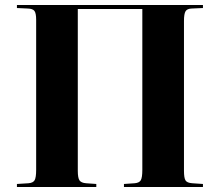

<svg xmlns="http://www.w3.org/2000/svg" viewBox="-20 -750 882 770"><path d="M47.9 0V-12.2L94.2 -15.1Q112.8 -16.6 118.9 -27.3Q125 -38.1 125 -68.8V-670.9Q125 -696.8 118.2 -706.1Q111.3 -715.3 90.8 -715.8L47.9 -717.8V-730H793.9V-717.8L749 -715.8Q730.5 -715.3 724.1 -704.8Q717.8 -694.3 717.8 -666V-64.9Q717.8 -36.6 723.9 -26.6Q730 -16.6 751 -15.1L793.9 -12.2V0H477.1V-12.2L520 -15.1Q538.6 -16.6 544.7 -27.3Q550.8 -38.1 550.8 -68.8V-713.9H292V-64.9Q292 -36.6 298.8 -26.6Q305.7 -16.6 325.2 -15.1L366.2 -12.2V0Z"/></svg>

Font: Display Regular
Style: Bold
Weight: 700
Designer: Latin by Veronika Burian and Jose Scaglione. Greek by Irene Vlachou. Cyrillic by Vera Evstafieva.
Foundry: TypeTogether
Version: Version 3.002